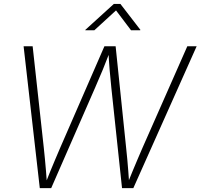

<svg xmlns="http://www.w3.org/2000/svg" viewBox="-20 -965 1029 985"><path d="M184.1 0 101.1 -727.5H147.5L204.6 -207.5Q208 -177.7 210.7 -147.2Q213.4 -116.7 216.1 -86.2Q218.8 -55.7 220.7 -24.4H213.4Q225.6 -55.7 238 -86.2Q250.5 -116.7 263.4 -147.2Q276.4 -177.7 289.1 -207.5L515.6 -727.5H573.2L627 -207.5Q630.4 -177.7 633.1 -147.2Q635.7 -116.7 638.2 -86.2Q640.6 -55.7 642.6 -24.4H634.8Q647 -55.7 659.9 -86.2Q672.9 -116.7 685.5 -147.2Q698.2 -177.7 711.4 -207.5L940.9 -727.5H988.8L664.1 0H606L551.3 -513.7Q546.4 -559.1 542.5 -606Q538.6 -652.8 536.1 -705.1H545.9Q526.4 -653.8 507.1 -606.9Q487.8 -560.1 467.3 -513.7L242.7 0ZM463.9 -809.6H417.5L418 -812L564 -944.8H597.7L700.2 -812L699.2 -809.6H652.3L575.2 -911.6Z"/></svg>

Font: Inter 18pt ExtraLight
Style: Italic
Weight: 250
Italic angle: -9.3988°
Designer: Rasmus Andersson
Foundry: rsms
Version: Version 4.001;git-66647c0bb